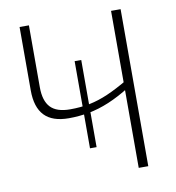

<svg xmlns="http://www.w3.org/2000/svg" viewBox="-78 -760 762 831"><g transform="rotate(-10 302.5 -345.0)"><path d="M205 -264Q133 -264 98 -300.5Q63 -337 63 -411V-690H104V-418Q104 -358 131 -329.5Q158 -301 217 -301Q264 -301 303.5 -309Q343 -317 384.5 -335Q426 -353 477 -383L479 -350Q430 -319 383.5 -299.5Q337 -280 293 -272Q249 -264 205 -264ZM272 -120V-503H301V-120ZM465 0V-690H507V0Z"/></g></svg>

Font: Exo 2 ExtraLight
Style: Regular
Weight: 250
Designer: Natanael Gama
Foundry: Natanael Gama
Version: Version 2.010